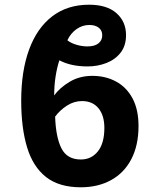

<svg xmlns="http://www.w3.org/2000/svg" viewBox="-20 -785 650 815"><path d="M323 10Q231 10 175.5 -33.5Q120 -77 95 -159.5Q70 -242 70 -358Q70 -483 103.5 -574.5Q137 -666 201.5 -715.5Q266 -765 358 -765Q434 -765 474.5 -729Q515 -693 515 -636Q515 -591 492 -561.5Q469 -532 431.5 -517.5Q394 -503 352 -503Q281 -503 232 -529Q222 -499 216 -460.5Q210 -422 210 -380Q234 -413 276 -438Q318 -463 372 -463Q428 -463 472.5 -439Q517 -415 542.5 -367.5Q568 -320 568 -250Q568 -168 537.5 -109.5Q507 -51 451.5 -20.5Q396 10 323 10ZM351 -588Q382 -588 398 -601Q414 -614 414 -635Q414 -656 399 -667.5Q384 -679 359 -679Q330 -679 305 -661.5Q280 -644 266 -614Q281 -602 304.5 -595Q328 -588 351 -588ZM323 -108Q368 -108 395.5 -142.5Q423 -177 423 -242Q423 -295 398 -325.5Q373 -356 328 -356Q294 -356 264 -336.5Q234 -317 214 -290Q217 -202 241 -155Q265 -108 323 -108Z"/></svg>

Font: Noto Sans SemiCondensed
Style: Bold
Weight: 700
Width: 4
Designer: Monotype Design Team
Foundry: Monotype Imaging Inc.
Version: Version 2.013; ttfautohint (v1.8.4.7-5d5b)